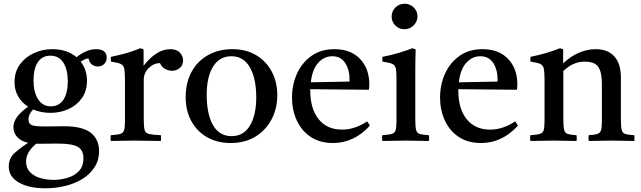

<svg xmlns="http://www.w3.org/2000/svg" viewBox="-20 -756 3444 1031"><path d="M223 255Q135 255 81 224Q27 193 27 138Q27 95 57 67Q87 39 131 11Q92 2 72 -20.5Q52 -43 52 -74Q52 -128 131 -183Q98 -204 78 -237.5Q58 -271 58 -315Q58 -370 86.5 -409.5Q115 -449 161.5 -470.5Q208 -492 261 -492Q339 -492 391 -449Q445 -492 497 -492Q523 -492 538 -480.5Q553 -469 553 -447Q553 -425 539 -412Q525 -399 505 -399Q486 -399 472.5 -410.5Q459 -422 455 -443Q441 -440 432.5 -436Q424 -432 413 -425Q447 -382 447 -323Q447 -268 420 -229.5Q393 -191 348.5 -170.5Q304 -150 251 -150Q201 -150 158 -168Q133 -143 133 -115Q133 -90 152 -83.5Q171 -77 222 -77Q245 -77 277 -77.5Q309 -78 324 -78Q424 -78 468 -42.5Q512 -7 512 55Q512 104 488 141.5Q464 179 423 204.5Q382 230 330.5 242.5Q279 255 223 255ZM174 16Q120 61 120 111Q120 146 141 168Q162 190 196 200Q230 210 268 210Q302 210 339 200Q376 190 402 164.5Q428 139 428 93Q428 51 398.5 33Q369 15 289 15Q270 15 242 15.5Q214 16 180 16Q177 16 174 16ZM253 -185Q297 -185 320.5 -220.5Q344 -256 344 -319Q344 -383 320 -420Q296 -457 250 -457Q207 -457 183.5 -422.5Q160 -388 160 -325Q160 -261 184.5 -223Q209 -185 253 -185Z M575 1Q572 -15 575 -30Q609 -32 625 -36.5Q641 -41 646 -56Q651 -71 651 -104V-328Q651 -367 647.5 -386Q644 -405 628.5 -412.5Q613 -420 576 -425Q573 -439 576 -451Q616 -459 654 -469.5Q692 -480 734 -497L751 -491V-403Q821 -492 894 -492Q929 -492 946 -473.5Q963 -455 963 -432Q963 -405 945 -390.5Q927 -376 904 -376Q885 -376 866.5 -386Q848 -396 839 -417Q805 -417 778.5 -390.5Q752 -364 752 -329V-114Q752 -75 756.5 -58Q761 -41 780.5 -36.5Q800 -32 844 -30Q846 -16 844 1Q810 1 774 0Q738 -1 700 -1Q663 -1 634.5 0Q606 1 575 1Z M1219 12Q1146 12 1091.5 -19.5Q1037 -51 1007 -106.5Q977 -162 977 -234Q977 -312 1008.5 -370Q1040 -428 1097 -460Q1154 -492 1228 -492Q1301 -492 1355 -460Q1409 -428 1439 -372Q1469 -316 1469 -245Q1469 -172 1437.5 -113.5Q1406 -55 1350 -21.5Q1294 12 1219 12ZM1090 -246Q1090 -144 1123.5 -84.5Q1157 -25 1224 -25Q1288 -25 1322 -81.5Q1356 -138 1356 -233Q1356 -334 1322 -394Q1288 -454 1223 -454Q1159 -454 1124.5 -399Q1090 -344 1090 -246Z M1768 12Q1697 12 1648 -21Q1599 -54 1573.5 -109.5Q1548 -165 1548 -232Q1548 -301 1574.5 -360Q1601 -419 1652 -455.5Q1703 -492 1776 -492Q1864 -492 1913.5 -439.5Q1963 -387 1963 -304Q1963 -294 1962.5 -286.5Q1962 -279 1961 -274L1646 -277Q1646 -273 1646 -270Q1646 -172 1691 -116Q1736 -60 1817 -60Q1885 -60 1951 -104Q1961 -92 1966 -81Q1881 12 1768 12ZM1649 -314 1856 -318Q1857 -320 1857 -323.5Q1857 -327 1857 -328Q1857 -382 1833.5 -418Q1810 -454 1764 -454Q1721 -454 1689 -419Q1657 -384 1649 -314Z M2283 1Q2255 1 2225 0Q2195 -1 2160 -1Q2128 -1 2095.5 0Q2063 1 2033 1Q2030 -15 2033 -30Q2067 -32 2083 -36.5Q2099 -41 2104 -56Q2109 -71 2109 -104V-328Q2109 -367 2106 -386Q2103 -405 2087.5 -412.5Q2072 -420 2034 -425Q2031 -439 2034 -451Q2078 -459 2118 -471Q2158 -483 2195 -497L2212 -491Q2211 -460 2210.5 -433Q2210 -406 2210 -382V-114Q2210 -75 2214.5 -58Q2219 -41 2234.5 -36.5Q2250 -32 2283 -30Q2286 -15 2283 1ZM2083 -667Q2083 -696 2103.5 -716Q2124 -736 2153 -736Q2181 -736 2201.5 -716Q2222 -696 2222 -668Q2222 -642 2202 -620.5Q2182 -599 2151 -599Q2123 -599 2103 -619Q2083 -639 2083 -667Z M2563 12Q2492 12 2443 -21Q2394 -54 2368.5 -109.5Q2343 -165 2343 -232Q2343 -301 2369.5 -360Q2396 -419 2447 -455.5Q2498 -492 2571 -492Q2659 -492 2708.5 -439.5Q2758 -387 2758 -304Q2758 -294 2757.5 -286.5Q2757 -279 2756 -274L2441 -277Q2441 -273 2441 -270Q2441 -172 2486 -116Q2531 -60 2612 -60Q2680 -60 2746 -104Q2756 -92 2761 -81Q2676 12 2563 12ZM2444 -314 2651 -318Q2652 -320 2652 -323.5Q2652 -327 2652 -328Q2652 -382 2628.5 -418Q2605 -454 2559 -454Q2516 -454 2484 -419Q2452 -384 2444 -314Z M3141 1Q3139 -15 3141 -30Q3172 -32 3187 -36.5Q3202 -41 3207 -56Q3212 -71 3212 -104V-306Q3212 -366 3193.5 -395.5Q3175 -425 3120 -425Q3091 -425 3064 -414.5Q3037 -404 3005 -375V-114Q3005 -75 3009.5 -58Q3014 -41 3029 -36.5Q3044 -32 3076 -30Q3078 -15 3076 1Q3048 1 3017.5 0Q2987 -1 2952 -1Q2920 -1 2889 0Q2858 1 2828 1Q2825 -15 2828 -30Q2862 -32 2878 -36.5Q2894 -41 2899 -56Q2904 -71 2904 -104V-328Q2904 -367 2900.5 -386Q2897 -405 2881.5 -412.5Q2866 -420 2829 -425Q2826 -439 2829 -451Q2915 -468 2987 -497L3004 -491V-416Q3050 -458 3094 -475Q3138 -492 3178 -492Q3244 -492 3279 -453Q3314 -414 3314 -341V-114Q3314 -75 3318.5 -58Q3323 -41 3338 -36.5Q3353 -32 3386 -30Q3388 -15 3386 1Q3356 1 3327.5 0Q3299 -1 3261 -1Q3224 -1 3196.5 0Q3169 1 3141 1Z"/></svg>

Font: Tiro Telugu
Style: Regular
Weight: 400
Designer: Telugu: John Hudson & Fiona Ross. Latin: John Hudson.
Foundry: Tiro Typeworks Ltd.
Version: Version 1.52